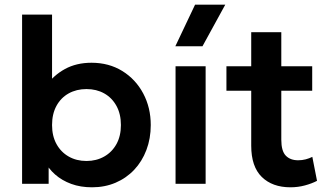

<svg xmlns="http://www.w3.org/2000/svg" viewBox="-20 -782 1404 817"><path d="M371.5 15Q322.5 15 283 0.5Q243.5 -14 214.5 -39.5Q185.5 -65 169 -98.5L187 -127V0H74V-720H201.5V-385.5L174 -414.5Q207.5 -461.5 256.2 -488.2Q305 -515 369.5 -515Q443.5 -515 500.5 -479.8Q557.5 -444.5 589.5 -384.2Q621.5 -324 621.5 -250Q621.5 -192.5 603 -143.8Q584.5 -95 551 -59.5Q517.5 -24 471.8 -4.5Q426 15 371.5 15ZM348 -97Q390 -97 423.2 -115.8Q456.5 -134.5 475.5 -168.8Q494.5 -203 494.5 -250Q494.5 -297 475.5 -331.5Q456.5 -366 423.5 -384.5Q390.5 -403 348 -403Q305.5 -403 272.2 -384.5Q239 -366 220.2 -331.5Q201.5 -297 201.5 -250Q201.5 -203 220.5 -168.8Q239.5 -134.5 272.5 -115.8Q305.5 -97 348 -97Z M727 0V-500H855V0ZM726 -585 810 -762H938.5L841.5 -585Z M1216 15Q1139 15 1094 -29Q1049 -73 1049 -162V-645H1177V-500H1308.5V-396H1177V-187.5Q1177 -139.5 1196 -119.8Q1215 -100 1248.5 -100Q1265.5 -100 1280.8 -104Q1296 -108 1309 -114.5L1329 -12.5Q1307 -1 1277.5 7Q1248 15 1216 15ZM943.5 -396V-500H1063.5V-396Z"/></svg>

Font: Geologica Thin Roman Medium
Style: Regular
Weight: 500
Version: Version 1.010;gftools[0.9.28]